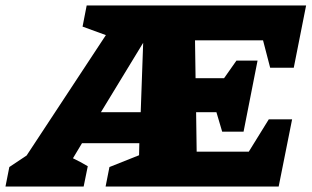

<svg xmlns="http://www.w3.org/2000/svg" viewBox="-105 -680 1136 700"><path d="M-85 0 -71 -71 -8 -113 281 -552 196 -583 211 -660H1011L966 -433H880L854 -533H606L608 -395H712L757 -459H834L783 -200H705L684 -271H610L612 -127H802L875 -245H960L911 0H280L294 -71L402 -114L403 -158H194L161 -103Q188 -90 215 -74L200 0ZM263 -271H408L417 -524Z"/></svg>

Font: Piazzolla SC Black
Style: Italic
Weight: 900
Italic angle: -11.3°
Designer: Juan Pablo del Peral
Foundry: Huerta Tipografica
Version: Version 1.330